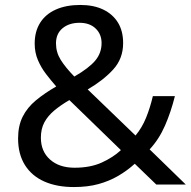

<svg xmlns="http://www.w3.org/2000/svg" viewBox="-20 -745 772 775"><path d="M304 -725Q358 -725 396.5 -706.5Q435 -688 456 -654Q477 -620 477 -571Q477 -508 436.5 -464Q396 -420 334 -384L527 -198Q553 -229 569.5 -269.5Q586 -310 597 -357H686Q670 -293 646 -238Q622 -183 584 -142L730 0H611L524 -84Q493 -56 457 -35Q421 -14 377.5 -2Q334 10 278 10Q209 10 158.5 -12.5Q108 -35 80.5 -79Q53 -123 53 -186Q53 -237 71.5 -274Q90 -311 125 -340Q160 -369 207 -396Q186 -420 166 -446Q146 -472 133 -502.5Q120 -533 120 -569Q120 -618 142 -653Q164 -688 205.5 -706.5Q247 -725 304 -725ZM260 -341Q224 -320 198.5 -298.5Q173 -277 159 -251Q145 -225 145 -189Q145 -134 182 -101Q219 -68 281 -68Q345 -68 391 -89Q437 -110 468 -139ZM301 -653Q259 -653 232.5 -631Q206 -609 206 -570Q206 -534 225 -503.5Q244 -473 280 -436Q339 -470 364.5 -500.5Q390 -531 390 -571Q390 -607 366 -630Q342 -653 301 -653Z"/></svg>

Font: loriya25
Style: Book
Weight: 400
Designer: Jelle Bosma - Monotype Design Team
Foundry: Monotype Imaging Inc.
Version: Version 2.003